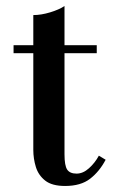

<svg xmlns="http://www.w3.org/2000/svg" viewBox="-20 -610 384 637"><path d="M196 7Q152.5 7 130 -10.8Q107.5 -28.5 99 -56Q90.5 -83.5 90.5 -113V-560Q116.5 -560 146.2 -569Q176 -578 194 -590V-98Q194 -60.5 203 -47.2Q212 -34 234 -34Q255.5 -34 275.2 -51.8Q295 -69.5 308 -93.5L330.5 -80Q310 -41 279 -17Q248 7 196 7ZM25 -433.5V-460H301V-433.5Z"/></svg>

Font: Bodoni Moda 9pt Medium
Style: Regular
Weight: 500
Designer: Owen Earl
Foundry: indestructible type
Version: Version 2.005